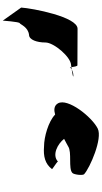

<svg xmlns="http://www.w3.org/2000/svg" viewBox="302 -1041 725 1369"><g transform="rotate(90 664.5 -356.5)"><path d="M34 -145 127 -14C127 -6 135 -135 146 -135C156 -142 173 -194 228 -201C264 -201 283 -258 283 -318C283 -378 387 -501 446 -501C446 -501 451 -502 459 -503C457 -520 452 -546 446 -546C446 -546 283 -547 185 -547C100 -547 39 -225 34 -145ZM459 -503C460 -498 460 -494 460 -491C460 -494 466 -500 475 -505C469 -504 464 -504 459 -503ZM475 -505C505 -510 544 -517 517 -517C501 -517 486 -511 475 -505Z M717 -407C734 -378 765 -378 797 -387C846 -339 957 -308 1024 -308C1095 -302 1149 -316 1185 -364C1194 -364 1134 -399 1132 -407C1084 -363 1005 -406 970 -451C996 -464 1020 -478 1024 -480C1065 -508 1182 -480 1213 -510C1225 -520 1233 -584 1222 -594C1175 -636 968 -726 897 -691C813 -649 677 -477 717 -407Z"/></g></svg>

Font: Ampere
Style: Ext
Weight: 400
Version: Version 1